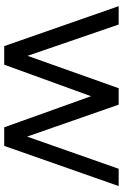

<svg xmlns="http://www.w3.org/2000/svg" viewBox="140 -710 570 889"><g transform="rotate(90 424.5 -265.0)"><path d="M841 -530H761L612 -106L464 -530H388L238 -108L93 -530H8L193 0H279L425 -402L569 0H655Z"/></g></svg>

Font: Rookery
Style: Regular
Weight: 400
Designer: Ryan Kimball / Julieta Ulanovsky
Foundry: Motorola Mobility LLC.
Version: Version 1.0